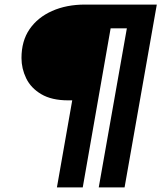

<svg xmlns="http://www.w3.org/2000/svg" viewBox="-20 -720 706 840"><path d="M229 100 296 -281H278Q206 -281 160.5 -308Q115 -335 94.5 -377.5Q74 -420 74 -466Q74 -541 109.5 -592.5Q145 -644 208 -672Q271 -700 352 -700H666L525 100H412L535 -596H464L342 100Z"/></svg>

Font: DM Sans 16pt
Style: Bold Italic
Weight: 700
Italic angle: -10°
Version: Version 4.004;gftools[0.9.30]